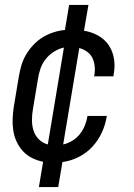

<svg xmlns="http://www.w3.org/2000/svg" viewBox="-20 -648 540 775"><path d="M137 107 154 5Q130 0 109 -10.5Q88 -21 72.5 -38Q57 -55 47 -76.5Q37 -98 33.5 -121.5Q30 -145 31 -169.5Q32 -194 36 -219L56 -339Q60 -362 66.5 -384.5Q73 -407 85.5 -428Q98 -449 115 -467Q132 -485 152.5 -497.5Q173 -510 196 -517.5Q219 -525 242 -527L259 -628H337L319 -524Q350 -519 376 -504.5Q402 -490 418.5 -466Q435 -442 440 -411.5Q445 -381 439 -349L438 -340H360L361 -346Q364 -364 362 -382Q360 -400 352.5 -415Q345 -430 330.5 -440Q316 -450 300 -454L235 -65Q254 -69 272 -80Q290 -91 302.5 -107Q315 -123 322.5 -141.5Q330 -160 333 -179L334 -180H412L411 -179Q406 -146 391.5 -114Q377 -82 353 -56Q329 -30 297 -14Q265 2 232 6L215 107ZM173 -65 238 -456Q218 -452 198 -439.5Q178 -427 164 -409Q150 -391 143 -370Q136 -349 133 -328L113 -208Q109 -185 109 -163Q109 -141 115.5 -120.5Q122 -100 137.5 -85Q153 -70 173 -65Z"/></svg>

Font: Iosevka Term Oblique
Style: Regular
Weight: 400
Italic angle: -9°
Monospace: yes
Designer: Belleve Invis
Foundry: Belleve Invis
Version: Version 31.4.0